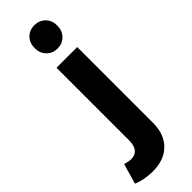

<svg xmlns="http://www.w3.org/2000/svg" viewBox="-383 -789 1002 1002"><g transform="rotate(-45 118.0 -288.5)"><path d="M150.9 -776.9Q187.5 -776.9 211.2 -752.9Q234.9 -729 234.9 -690.9Q234.9 -653.3 211.2 -629.2Q187.5 -605 150.9 -605Q114.7 -605 91.3 -629.4Q67.9 -653.8 67.9 -690.9Q67.9 -729 91.3 -752.9Q114.7 -776.9 150.9 -776.9ZM-29.8 66.9Q-3.4 74.2 13.2 75.2Q43.9 75.7 60.1 55.9Q76.2 36.1 76.2 -2V-538.1H229V22Q229 106 180.2 153.6Q131.3 201.2 46.9 200.2Q-17.6 198.7 -62 179.2Z"/></g></svg>

Font: Montserrat arm SemiBold
Style: Regular
Weight: 600
Designer: Julieta Ulanovsky
Foundry: Julieta Ulanovsky
Version: Version 6.000;PS 006.000;hotconv 1.0.88;makeotf.lib2.5.64775